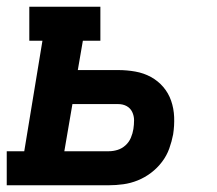

<svg xmlns="http://www.w3.org/2000/svg" viewBox="-24 -550 644 570"><path d="M-4 0V-101H48L102 -429H63V-530H274V-429H222L207 -342H327Q353 -342 378 -337.5Q403 -333 424 -321.5Q445 -310 460.5 -292Q476 -274 484 -251Q492 -228 493 -202.5Q494 -177 490 -151Q486 -130 478.5 -109Q471 -88 457 -69.5Q443 -51 424.5 -37Q406 -23 385 -14.5Q364 -6 342 -3Q320 0 299 0ZM167 -101H299Q312 -101 325 -105Q338 -109 348.5 -118.5Q359 -128 364.5 -141Q370 -154 372 -167Q374 -180 374 -193Q374 -206 368.5 -217.5Q363 -229 352 -235Q341 -241 327 -241H191Z"/></svg>

Font: Iosevka Slab Extended Oblique
Style: Bold
Weight: 700
Width: 7
Italic angle: -9°
Monospace: yes
Designer: Belleve Invis
Foundry: Belleve Invis
Version: Version 11.1.1; ttfautohint (v1.8.3)